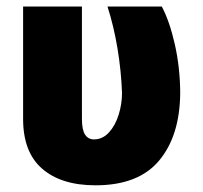

<svg xmlns="http://www.w3.org/2000/svg" viewBox="-20 -550 613 580"><path d="M227.5 -530.3V-191.4Q227.5 -157.2 237.1 -143.1Q246.6 -128.9 263.7 -128.9Q290 -128.9 309.3 -150.1Q328.6 -171.4 338.6 -203.9Q348.6 -236.3 348.6 -269.5Q346.2 -335.4 335 -403.3Q323.7 -471.2 304.7 -530.3H468.8Q492.7 -484.9 508.3 -415.3Q523.9 -345.7 524.4 -269.5Q523.4 -140.1 460.9 -65.2Q398.4 9.8 268.6 9.8Q165 9.8 107.2 -40.5Q49.3 -90.8 49.8 -192.4V-530.3Z"/></svg>

Font: Pretendard GOV Black
Style: Regular
Weight: 900
Designer: Base glyphs from Inter by Rasmus Andersson; Hangeul glyphs from Noto Sans CJK(Source Han Sans) by Jang Soo-young and Kan
Foundry: Kil Hyung-jin
Version: Version 1.309